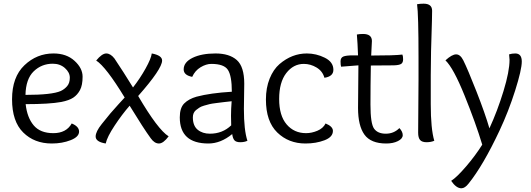

<svg xmlns="http://www.w3.org/2000/svg" viewBox="-20 -763 2860 1034"><path d="M268.1 -475.1Q337.9 -475.1 381.3 -435.5Q424.8 -396 424.8 -350.1Q424.8 -304.2 410.9 -278.1Q397 -252 374.5 -237.1Q352.1 -222.2 310.1 -213.9Q246.1 -202.1 118.2 -202.1Q126 -129.9 161.4 -87.9Q196.8 -45.9 267.1 -45.9Q336.9 -45.9 366.2 -98.1Q405.8 -82 405.8 -54.2Q405.8 -25.9 360.4 -8.1Q314.9 9.8 258.8 9.8Q165 9.8 105 -49.6Q44.9 -108.9 44.9 -228.5Q44.9 -348.1 111.6 -411.6Q178.2 -475.1 268.1 -475.1ZM264.2 -419.9Q204.1 -419.9 161.6 -378.9Q119.1 -337.9 117.2 -252Q259.8 -252 307.1 -272.9Q327.1 -282.2 341.6 -299.1Q356 -315.9 356 -344.7Q356 -373 329.6 -396.5Q303.2 -419.9 264.2 -419.9Z M797.4 -475.1Q853 -464.8 853 -437Q853 -392.1 724.1 -246.1Q830.1 -64.9 888.2 -28.8Q859.4 9.8 835.9 9.8Q812 9.8 792 -18.1Q753.4 -70.8 678.2 -193.8Q637.2 -147 597.2 -86.4Q557.1 -25.9 549.3 9.8Q495.1 1 495.1 -27.8Q495.1 -54.2 528.1 -95.2Q561 -136.2 574.7 -152.6Q588.4 -168.9 618.9 -202.4Q649.4 -235.8 651.4 -237.8Q550.3 -403.8 498 -437Q529.3 -475.1 552.2 -475.1Q575.2 -475.1 596.2 -448.2Q644 -377 696.3 -292Q734.4 -340.8 763.9 -393.8Q793.5 -446.8 797.4 -475.1Z M1295.4 -312 1293.5 -176.8Q1293.5 -62 1312.5 -4.9Q1296.4 2.9 1273.9 2.9Q1251.5 2.9 1242.4 -7.6Q1233.4 -18.1 1230.5 -41Q1168.5 9.8 1102.5 9.8Q948.2 9.8 948.2 -130.9Q948.2 -182.1 972.2 -206.1Q996.1 -230 1038.1 -242.2Q1113.3 -262.2 1228.5 -269Q1228.5 -354 1207.5 -386.5Q1186.5 -418.9 1118.2 -418.9Q1090.3 -418.9 1060.3 -400.9Q1030.3 -382.8 1015.1 -349.1Q969.2 -357.9 969.2 -389.2Q969.2 -428.2 1017.3 -451.7Q1065.4 -475.1 1140.6 -475.1Q1215.3 -475.1 1255.4 -439.5Q1295.4 -403.8 1295.4 -312ZM1227.5 -217.8Q1198.2 -214.8 1183.8 -212.9Q1169.4 -210.9 1144.8 -208Q1120.1 -205.1 1108.2 -202.1Q1096.2 -199.2 1078.9 -194.1Q1061.5 -189 1053 -182.9Q1044.4 -176.8 1035.2 -169.9Q1018.6 -155.8 1018.6 -130.9Q1018.6 -85.9 1044.4 -64.5Q1070.3 -43 1110.4 -43Q1178.2 -43 1225.1 -87.9Q1224.1 -102.1 1224.1 -139.2Q1224.1 -175.8 1227.5 -217.8Z M1628.4 -45.9Q1658.2 -45.9 1689.2 -58.8Q1720.2 -71.8 1733.4 -98.1Q1772.9 -82 1772.9 -58.1Q1772.9 -24.9 1727.5 -7.6Q1682.1 9.8 1625 9.8Q1534.2 9.8 1473.1 -49.6Q1412.1 -108.9 1412.1 -227.1Q1412.1 -290 1432.1 -339.6Q1452.1 -389.2 1485.4 -418Q1552.2 -475.1 1632.3 -475.1Q1683.1 -475.1 1729.2 -452.1Q1775.4 -429.2 1775.4 -387.2Q1775.4 -351.1 1727.1 -344.2Q1717.3 -379.9 1684.8 -399.4Q1652.3 -418.9 1616.2 -418.9Q1560.1 -418.9 1521.7 -369.4Q1483.4 -319.8 1483.4 -230Q1483.4 -140.1 1523.7 -93Q1564 -45.9 1628.4 -45.9Z M1910.2 -411.1Q1906.7 -411.1 1816.9 -403.8Q1814 -413.1 1814 -432.6Q1814 -452.1 1828.9 -458.5Q1843.8 -464.8 1879.9 -464.8H1908.2Q1905.8 -532.2 1901.9 -577.1Q1917 -580.1 1935.1 -580.1Q1982.9 -580.1 1982.9 -542Q1982.9 -527.8 1979 -463.9Q2106 -463.9 2147 -469.2Q2150.9 -460.9 2150.9 -443.4Q2150.9 -425.8 2140.4 -418.9Q2129.9 -412.1 2101.3 -411.1Q2072.8 -410.2 1977.1 -410.2Q1975.1 -301.8 1975.1 -199.7Q1975.1 -97.2 1994.6 -70.1Q2014.2 -43 2057.6 -43Q2101.1 -43 2130.9 -73.2Q2148.9 -54.2 2148.9 -35.2Q2148.9 -16.1 2123 -3.2Q2097.2 9.8 2060.1 9.8Q1977.1 9.8 1942.6 -38.1Q1908.2 -85.9 1908.2 -181.2Q1910.2 -361.8 1910.2 -411.1Z M2231.9 -48.8 2233.9 -335V-451.2Q2233.9 -687 2226.1 -740.2Q2242.2 -743.2 2261.2 -743.2Q2307.1 -743.2 2307.1 -705.1Q2307.1 -701.2 2306.2 -651.9Q2299.8 -470.2 2299.8 -357.9V-202.1Q2299.8 -68.8 2318.8 -4.9Q2300.8 2.9 2276.9 2.9Q2252.9 2.9 2242.4 -9Q2231.9 -21 2231.9 -48.8Z M2754.9 -475.1Q2790 -475.1 2790 -431.6Q2790 -388.2 2754.4 -275.6Q2718.8 -163.1 2669.9 -59.1Q2582 127.9 2503.9 225.1Q2483.9 251 2464.8 251Q2437 251 2409.7 210.9Q2439.9 191.9 2490 133.5Q2540 75.2 2577.1 16.1Q2542 -100.1 2481.9 -248.5Q2421.9 -397 2378.9 -438Q2414.1 -470.2 2436.5 -470.2Q2459 -470.2 2475.1 -438Q2499 -390.1 2545.9 -270.5Q2592.8 -150.9 2615.7 -71.8Q2658.7 -165 2691.4 -272Q2724.1 -378.9 2724.1 -440.9Q2724.1 -445.8 2721.7 -470.2Q2736.8 -475.1 2754.9 -475.1Z"/></svg>

Font: Sukar
Style: Regular
Weight: 400
Designer: Dario Muhafara - Ghiath Alsory
Foundry: Dario Muhafara - Ghiath Alsory
Version: Version 1.00 March 17, 2016, initial release